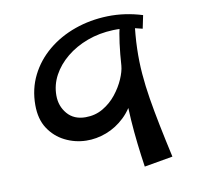

<svg xmlns="http://www.w3.org/2000/svg" viewBox="-72 -680 790 763"><g transform="rotate(-10 323.5 -298.0)"><path d="M241 -133Q196 -134 156 -154Q116 -174 91 -212Q66 -250 66 -307Q66 -372 93 -426Q120 -480 167.5 -519.5Q215 -559 277 -581Q339 -603 409 -605Q479 -607 550 -585L539 -532Q479 -549 422.5 -547Q366 -545 317.5 -527Q269 -509 232.5 -479Q196 -449 175.5 -411Q155 -373 155 -330Q155 -287 181.5 -256Q208 -225 255 -225Q294 -225 325.5 -243.5Q357 -262 379.5 -290.5Q402 -319 415 -349Q428 -379 430 -402L472 -391Q472 -325 451.5 -276Q431 -227 397.5 -195Q364 -163 323 -147.5Q282 -132 241 -133ZM452 9Q445 -38 439.5 -85.5Q434 -133 430.5 -183.5Q427 -234 427 -288.5Q427 -343 430 -402Q433 -449 438.5 -491Q444 -533 452 -565L513 -572Q505 -511 503.5 -458Q502 -405 506 -355.5Q510 -306 518.5 -254Q527 -202 539 -142.5Q551 -83 567 -11Z"/></g></svg>

Font: Marhey Light Light
Style: Regular
Weight: 300
Version: Version 1.000